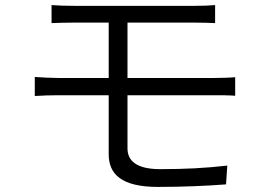

<svg xmlns="http://www.w3.org/2000/svg" viewBox="-20 -725 1040 756"><path d="M117 -422V-347C144 -349 183 -350 208 -350H408V-118C408 -40 457 11 602 11C698 11 791 7 870 1L875 -73C788 -63 707 -59 611 -59C517 -59 482 -92 482 -141V-350H827C849 -350 884 -350 906 -348V-421C884 -419 846 -418 825 -418H482V-636H746C781 -636 803 -635 827 -634V-705C805 -703 779 -702 746 -702C675 -702 340 -702 272 -702C238 -702 209 -703 183 -705V-634C209 -635 238 -636 272 -636H408V-418H208C182 -418 144 -420 117 -422Z"/></svg>

Font: Noto Sans CJK HK DemiLight
Style: Regular
Weight: 350
Designer: Ryoko NISHIZUKA 西塚涼子 (kana, bopomofo & ideographs); Paul D. Hunt (Latin, Greek & Cyrillic); Sandoll Communications 산돌커뮤니
Foundry: Adobe
Version: Version 2.004;hotconv 1.0.118;makeotfexe 2.5.65603